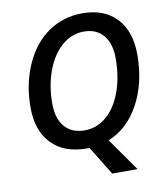

<svg xmlns="http://www.w3.org/2000/svg" viewBox="-95 -804 916 1054"><g transform="rotate(-10 362.5 -277.5)"><path d="M693.8 -450.2Q693.8 -293 630.4 -175.3Q566.9 -57.6 457 -13.2L585.9 169.9H444.8L346.2 9.8H331.1Q204.6 9.8 135.3 -63.2Q65.9 -136.2 65.9 -265.1Q65.9 -395.5 114 -503.2Q162.1 -610.8 245.6 -668Q329.1 -725.1 435.1 -725.1Q557.6 -725.1 625.7 -652.3Q693.8 -579.6 693.8 -450.2ZM425.8 -625Q358.4 -625 303.7 -578.1Q249 -531.2 218 -448Q187 -364.7 187 -266.1Q187 -181.6 226.8 -135.7Q266.6 -89.8 337.9 -89.8Q405.3 -89.8 459.2 -135.7Q513.2 -181.6 543.2 -264.4Q573.2 -347.2 573.2 -449.2Q573.2 -532.2 534.7 -578.6Q496.1 -625 425.8 -625Z"/></g></svg>

Font: Open Sans Semibold
Style: Italic
Weight: 600
Italic angle: -12°
Foundry: Ascender Corporation
Version: Version 1.10